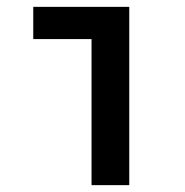

<svg xmlns="http://www.w3.org/2000/svg" viewBox="-20 -540 540 560"><path d="M247 0V-426H77V-520H357V0Z"/></svg>

Font: M PLUS Code Latin Medium
Style: Regular
Weight: 500
Designer: Coji Morishita
Foundry: UNDERFOREST DESIGN
Version: Version 1.002; ttfautohint (v1.8.3)